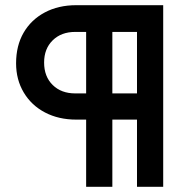

<svg xmlns="http://www.w3.org/2000/svg" viewBox="-20 -720 726 740"><path d="M312 0V-259H274Q206 -259 153.5 -286.5Q101 -314 71.5 -363.5Q42 -413 42 -476Q42 -544 71 -594Q100 -644 152.5 -672Q205 -700 274 -700H609V0H508V-259H413V0ZM413 -360H508V-597H413ZM270 -360H312V-597H270Q216 -597 183 -564.5Q150 -532 150 -479Q150 -425 183 -392.5Q216 -360 270 -360Z"/></svg>

Font: Red Hat Text SemiBold
Style: Regular
Weight: 600
Designer: Pentagram, MCKL
Foundry: MCKL
Version: Version 1.030